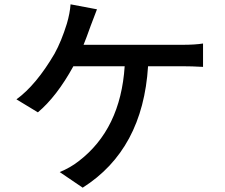

<svg xmlns="http://www.w3.org/2000/svg" viewBox="-20 -821 1040 887"><path d="M820 -614Q882 -614 918 -620V-512Q867 -515 820 -515H664Q640 -130 362 46L256 -26Q306 -47 343 -76Q537 -224 556 -515H319Q242 -375 155 -302L56 -362Q147 -428 232 -573Q264 -631 289 -712Q303 -760 306 -801L428 -778Q427 -777 399 -702Q378 -643 366 -614Z"/></svg>

Font: Noto Sans S Chinese Medium
Style: Regular
Weight: 500
Designer: Ryoko NISHIZUKA  (kana & ideographs); Paul D. Hunt (Latin, Greek & Cyrillic); Wenlong ZHANG  (bopomofo); Sandoll Communi
Foundry: Adobe Systems Incorporated
Version: Version 1.000;PS 1;hotconv 1.0.78;makeotf.lib2.5.61930